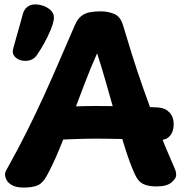

<svg xmlns="http://www.w3.org/2000/svg" viewBox="-20 -828 854 864"><path d="M189 -34.4Q170.3 -1.2 146.2 7.4Q122.1 16 87.3 16Q54.1 16 35.6 6.1Q17.1 -3.8 9.8 -17.6Q2.6 -31.3 2.6 -42.6Q2.6 -52.6 8.6 -62.6Q61.6 -157.6 103.1 -240.9Q144.6 -324.3 179.8 -401.7Q215.1 -479.1 248.1 -556Q281.1 -632.9 316.1 -713.1Q328.7 -742.6 345.7 -755.7Q362.7 -768.9 384.8 -772.9Q406.9 -777 433.8 -777Q466.1 -777 494.5 -765.1Q522.9 -753.2 534.9 -710.3Q550.8 -656.8 573.4 -584.2Q596 -511.7 625.8 -427.1Q655.6 -342.6 690.6 -251.8Q725.7 -161 765.7 -71Q769.7 -62 771.2 -54.9Q772.7 -47.8 772.7 -39.3Q772.7 -24.8 751.4 -6.9Q730.2 11 683.7 11Q646.6 11 623.4 -0.6Q600.2 -12.2 584.9 -48Q564 -94.9 542.9 -161.4Q521.9 -228 500.5 -303.3Q479.1 -378.6 458.1 -452.7Q437 -526.9 417.1 -588.2Q388.9 -525.4 360.3 -450.5Q331.7 -375.6 303.1 -299.5Q274.6 -223.4 246.1 -154.6Q217.6 -85.7 189 -34.4ZM239.7 -199.1Q228.7 -198.1 214.3 -204.8Q199.9 -211.4 190 -226.8Q180.1 -242.1 180.1 -268.1Q180.1 -296.1 192 -312.7Q203.9 -329.3 220.3 -337.2Q236.7 -345 248.7 -346Q270.7 -348 303.2 -349Q335.7 -350 365.2 -350.5Q394.7 -351 407.7 -351Q436.7 -351 477.8 -350.5Q518.9 -350 561.4 -349Q604 -348 639.4 -346.8Q674.9 -345.6 693.3 -344.3Q724.2 -341.8 742.9 -321.6Q761.7 -301.4 761.7 -269.2Q761.7 -235.3 743.3 -215.1Q725 -194.9 688 -198.7Q680.4 -199.7 655.4 -200.3Q630.4 -200.9 595.9 -201.5Q561.3 -202.1 525.5 -202.6Q489.7 -203.1 460.7 -203.6Q431.7 -204.1 417.7 -204.1Q372.7 -204.1 328.2 -202.6Q283.7 -201.1 239.7 -199.1ZM94.1 -554.1Q65.7 -554.1 49.1 -570.4Q32.4 -586.8 39.8 -610.6Q45 -629.4 52.9 -658.1Q60.9 -686.8 69.4 -716.1Q78 -745.4 82.7 -764.8Q87.7 -784.2 102.1 -796.2Q116.6 -808.2 138.1 -808.2Q158.6 -808.2 179.2 -800.2Q199.9 -792.1 213.1 -776.3Q226.3 -760.6 221.6 -736.8Q218.1 -718 207.1 -691.4Q196 -664.9 180.2 -635.8Q164.3 -606.8 146 -580.2Q137.7 -567.9 124.9 -561Q112.1 -554.1 94.1 -554.1Z"/></svg>

Font: Playpen Sans
Style: Regular
Weight: 400
Designer: Laura Meseguer, Veronika Burian, José Scaglione, Kostas Bartsokas, Vera Evstafieva, Tom Grace, Yorlmar Campos
Foundry: TypeTogether
Version: Version 2.000